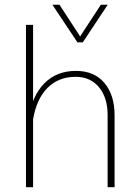

<svg xmlns="http://www.w3.org/2000/svg" viewBox="-20 -785 582 805"><path d="M199.7 -765.1 304.7 -607.4H327.1L431.6 -765.1H402.8L315.9 -632.3L229.5 -765.1ZM118.7 0V-680.7H88.9V0ZM460.4 -302.2Q460.4 -386.7 417.7 -437.3Q375 -487.8 298.8 -487.8Q217.3 -487.8 165.8 -435.5Q114.3 -383.3 98.6 -285.6L118.2 -281.2Q131.8 -368.2 178.2 -415.5Q224.6 -462.9 296.9 -462.9Q359.4 -462.9 395.3 -418.9Q431.2 -375 431.2 -303.2V0H460.4Z"/></svg>

Font: Estedad VF
Style: Regular
Weight: 100
Designer: Amin Abedi
Version: Version 7.3